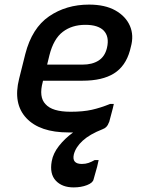

<svg xmlns="http://www.w3.org/2000/svg" viewBox="-20 -565 640 835"><path d="M205 136Q211 102 236.5 69.5Q262 37 298 11Q288 11 278 11Q153 11 94.5 -51.5Q36 -114 63 -222L90 -330Q119 -443 193.5 -494Q268 -545 367 -545Q437 -545 482 -519.5Q527 -494 545 -452.5Q563 -411 549 -361L545 -345Q526 -277 475.5 -245.5Q425 -214 339 -214H167L166 -209Q148 -143 178 -112Q207 -79 287 -79Q341 -79 379 -87.5Q417 -96 459 -113H475Q471 -94 465.5 -74.5Q460 -55 455 -35Q454 -33 453 -31Q446 -10 426 -3Q370 19 339.5 47Q309 75 301 107Q292 148 336 148Q352 148 365 143.5Q378 139 392 131H409Q407 142 402.5 160Q398 178 387 215Q384 230 358.5 240Q333 250 300 250Q250 250 222.5 220.5Q195 191 205 136ZM351 -457Q293 -457 253 -426.5Q213 -396 195 -325L185 -284H339Q381 -284 408.5 -301.5Q436 -319 445 -356Q457 -406 430 -433Q419 -444 399.5 -450.5Q380 -457 351 -457Z"/></svg>

Font: Recursive Mn Lnr St Med
Style: Italic
Weight: 500
Italic angle: -15°
Monospace: yes
Version: Version 1.079;hotconv 1.0.112;makeotfexe 2.5.65598; ttfautoh